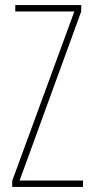

<svg xmlns="http://www.w3.org/2000/svg" viewBox="-20 -734 366 754"><path d="M306 0V-25H57L299 -689V-714H40V-689H272L28 -24V0Z"/></svg>

Font: Noto Sans Bengali ExtraCondensed Thin
Style: Regular
Weight: 100
Width: 2
Designer: Joana Ranito - Universal Thirst; Jelle Bosma - Monotype Design Team
Foundry: Universal Thirst ehf.
Version: Version 3.000